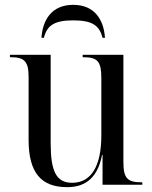

<svg xmlns="http://www.w3.org/2000/svg" viewBox="-20 -762 629 792"><path d="M151 -606H161C174 -657 204 -678 282 -678C359 -678 390 -658 403 -606H413C408 -681 370 -742 282 -742C194 -742 156 -681 151 -606ZM257 10C315 10 380 -12 401 -123H403V0H567V-10H564C505 -10 489 -27 489 -94V-536H321V-526H324C383 -526 398 -508 398 -440V-203C398 -80 358 -8 278 -8C212 -8 189 -55 189 -172V-536H21V-526H24C82 -526 98 -508 98 -443V-185C98 -48 151 10 257 10Z"/></svg>

Font: Noto Serif Display SemiCondensed
Style: Regular
Weight: 400
Width: 4
Designer: Monotype Design Team
Foundry: Monotype Imaging Inc.
Version: Version 2.009